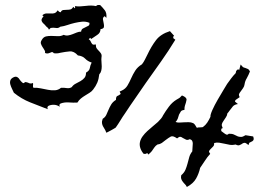

<svg xmlns="http://www.w3.org/2000/svg" viewBox="-20 -746 1059 764"><path d="M987.3 -203.1Q991.2 -193.4 988.3 -188.5Q985.4 -183.6 977.5 -180.7Q972.7 -178.7 971.7 -177.2Q970.7 -175.8 968.8 -168.9Q958 -177.7 954.1 -177.7Q950.2 -177.7 946.3 -175.8Q939.5 -170.9 933.1 -168.5Q926.8 -166 918 -170.9Q905.3 -168 894 -169.9Q882.8 -171.9 872.6 -174.3Q862.3 -176.8 852.1 -178.2Q841.8 -179.7 832 -176.8Q833 -168 828.1 -163.1Q823.2 -158.2 818.4 -153.3Q813.5 -148.4 812 -145Q810.5 -141.6 816.4 -133.8Q804.7 -121.1 795.4 -106.4Q786.1 -91.8 776.4 -78.1Q771.5 -55.7 760.3 -35.6Q749 -15.6 723.6 -2Q719.7 -9.8 715.8 -13.2Q711.9 -16.6 707 -23.4Q703.1 -28.3 701.2 -34.2Q699.2 -40 701.2 -48.8Q712.9 -58.6 717.8 -70.3Q722.7 -82 726.1 -94.7Q729.5 -107.4 732.9 -120.1Q736.3 -132.8 745.1 -143.6Q745.1 -151.4 746.1 -159.2Q747.1 -167 747.1 -174.8Q747.1 -179.7 745.1 -184.6Q743.2 -189.5 735.4 -192.4Q726.6 -187.5 720.2 -190.4Q713.9 -193.4 707 -197.3Q702.1 -201.2 697.3 -201.7Q692.4 -202.1 684.6 -195.3Q668 -207 659.7 -202.6Q651.4 -198.2 638.7 -188.5Q631.8 -182.6 624 -177.2Q616.2 -171.9 606.4 -170.9Q598.6 -166 593.8 -158.7Q588.9 -151.4 584 -144.5Q582 -142.6 579.1 -139.2Q576.2 -135.7 569.3 -130.9Q567.4 -136.7 566.4 -136.7Q564.5 -136.7 562 -134.8Q559.6 -132.8 551.8 -133.8Q543 -143.6 538.6 -156.2Q534.2 -168.9 537.1 -181.6Q540 -193.4 547.9 -204.1Q555.7 -214.8 566.4 -224.6Q577.1 -234.4 588.4 -243.7Q599.6 -252.9 608.4 -260.7Q615.2 -267.6 620.6 -273.9Q626 -280.3 628.9 -287.1Q638.7 -303.7 651.9 -321.3Q665 -338.9 682.6 -349.6Q687.5 -352.5 691.9 -355Q696.3 -357.4 699.2 -361.3L704.1 -366.2Q723.6 -358.4 722.2 -348.6Q720.7 -338.9 715.8 -325.2Q714.8 -322.3 714.4 -318.8Q713.9 -315.4 713.9 -308.6Q703.1 -307.6 699.7 -302.7Q696.3 -297.9 692.4 -290Q690.4 -282.2 687.5 -274.4Q684.6 -266.6 678.7 -260.7Q685.5 -257.8 694.3 -258.3Q703.1 -258.8 711.9 -259.3Q720.7 -259.8 730.5 -259.8Q740.2 -259.8 749 -255.9Q753.9 -252.9 756.8 -248Q759.8 -243.2 762.7 -238.3Q764.6 -236.3 765.6 -237.3Q763.7 -238.3 767.6 -238.8Q771.5 -239.3 779.3 -239.3Q781.2 -239.3 783.2 -239.7Q785.2 -240.2 787.1 -240.2Q797.9 -248 804.7 -258.3Q811.5 -268.6 817.4 -281.2Q816.4 -289.1 825.2 -308.6Q834 -328.1 846.2 -349.1Q858.4 -370.1 869.6 -388.7Q880.9 -407.2 883.8 -412.1Q891.6 -422.9 899.9 -434.1Q908.2 -445.3 918 -455.1Q918 -458 919.4 -462.4Q920.9 -466.8 927.7 -470.7L931.6 -466.8L937.5 -489.3Q944.3 -481.4 946.3 -479.5Q948.2 -477.5 956.1 -475.6Q960.9 -473.6 965.8 -471.7Q970.7 -469.7 974.6 -461.9Q971.7 -454.1 968.8 -448.2Q965.8 -442.4 961.9 -434.6Q955.1 -423.8 953.1 -410.2Q952.1 -402.3 947.3 -395.5Q942.4 -388.7 937.5 -381.8Q932.6 -376 931.2 -371.6Q929.7 -367.2 933.6 -359.4Q929.7 -356.4 925.8 -354Q921.9 -351.6 918 -348.6Q915 -345.7 915 -341.8L926.8 -332Q913.1 -330.1 906.7 -322.8Q900.4 -315.4 892.6 -304.7Q888.7 -298.8 884.8 -294.9Q883.8 -286.1 878.9 -279.3Q874 -272.5 869.1 -264.6Q864.3 -257.8 862.8 -252Q861.3 -246.1 866.2 -236.3Q860.4 -234.4 860.4 -232.4Q860.4 -230.5 860.4 -224.6Q863.3 -222.7 866.2 -220.2Q869.1 -217.8 872.1 -215.8Q877 -211.9 881.3 -210.4Q885.7 -209 890.6 -213.9Q904.3 -213.9 910.2 -210.9Q916 -208 926.8 -203.1Q932.6 -201.2 939.5 -201.2Q946.3 -201.2 957 -208ZM677.7 -587.9Q650.4 -543 620.6 -501Q590.8 -459 559.6 -415Q539.1 -384.8 518.6 -355.5Q498 -326.2 477.5 -294.9Q467.8 -281.2 459 -266.6Q450.2 -252 440.4 -238.3Q439.5 -237.3 434.1 -234.4Q428.7 -231.4 422.9 -228Q417 -224.6 411.1 -221.7Q405.3 -218.8 403.3 -217.8Q399.4 -228.5 392.6 -238.8Q385.7 -249 385.7 -259.8Q385.7 -263.7 386.7 -266.1Q387.7 -268.6 388.7 -273.4Q398.4 -279.3 402.8 -288.6Q407.2 -297.9 411.6 -308.6Q416 -319.3 422.4 -330.1Q428.7 -340.8 441.4 -348.6Q441.4 -362.3 447.3 -364.3Q453.1 -366.2 460 -372.1V-373L456.1 -381.8L464.8 -385.7Q479.5 -392.6 487.3 -405.8Q495.1 -418.9 502 -434.6Q508.8 -450.2 518.1 -464.8Q527.3 -479.5 544.9 -490.2Q551.8 -499 556.6 -508.8Q561.5 -518.6 566.4 -528.3Q582 -561.5 600.6 -585.9Q619.1 -610.4 656.2 -622.1L672.9 -603.5L668 -598.6L670.9 -594.7H668.9ZM396.5 -681.6Q388.7 -676.8 389.6 -668.9Q390.6 -661.1 392.6 -653.3Q394.5 -645.5 393.6 -638.7Q392.6 -631.8 379.9 -629.9Q379.9 -615.2 366.7 -606.9Q353.5 -598.6 342.8 -590.8L338.9 -595.7L333 -589.8Q337.9 -586.9 339.8 -583Q341.8 -579.1 343.8 -575.2Q346.7 -570.3 349.6 -568.8Q352.5 -567.4 361.3 -569.3Q361.3 -558.6 364.3 -554.2Q367.2 -549.8 373 -543.9Q377.9 -539.1 381.8 -533.2Q385.7 -527.3 383.8 -517.6Q382.8 -509.8 383.8 -500.5Q384.8 -491.2 384.8 -481.9Q384.8 -472.7 382.8 -464.4Q380.9 -456.1 375 -450.2Q373 -431.6 367.2 -417.5Q361.3 -403.3 350.6 -389.6Q344.7 -381.8 335.9 -376.5Q327.1 -371.1 318.4 -365.7Q309.6 -360.4 301.8 -354Q293.9 -347.7 288.1 -337.9Q271.5 -336.9 253.9 -338.4Q236.3 -339.8 220.7 -334L218.8 -332Q215.8 -330.1 216.3 -327.6Q216.8 -325.2 217.8 -321.3Q206.1 -329.1 193.4 -329.1Q180.7 -329.1 171.9 -324.2Q169.9 -322.3 168.9 -320.3Q168 -318.4 169.9 -311.5Q133.8 -325.2 99.6 -338.9Q65.4 -352.5 35.2 -377Q32.2 -383.8 27.8 -392.6Q23.4 -401.4 21 -410.2Q18.6 -418.9 21.5 -426.8Q24.4 -434.6 36.1 -439.5Q43.9 -442.4 49.8 -438.5Q55.7 -434.6 58.6 -428.7L62.5 -423.8Q68.4 -416 74.2 -415Q79.1 -419.9 83 -419.4Q86.9 -418.9 91.8 -417L95.7 -415Q104.5 -412.1 111.3 -416Q112.3 -410.2 111.3 -407.2Q111.3 -404.3 111.3 -400.9Q111.3 -397.5 114.3 -396.5Q127 -397.5 141.6 -394.5Q156.2 -391.6 170.9 -388.7Q185.5 -385.7 198.7 -386.7Q211.9 -387.7 222.7 -396.5Q233.4 -397.5 245.1 -395.5Q256.8 -393.6 265.6 -399.4Q271.5 -408.2 281.2 -413.1Q291 -418 300.3 -423.3Q309.6 -428.7 315.9 -436Q322.3 -443.4 322.3 -457Q335.9 -464.8 337.4 -475.1Q338.9 -485.4 344.7 -497.1Q329.1 -502 318.8 -512.7Q308.6 -523.4 290 -525.4Q274.4 -543 257.3 -541.5Q240.2 -540 220.7 -536.1Q213.9 -534.2 208 -533.7Q202.1 -533.2 194.3 -534.2Q189.5 -540 185.5 -538.6Q181.6 -537.1 176.8 -535.2Q168 -531.2 159.2 -535.2Q160.2 -541 158.2 -544.4Q156.2 -547.9 153.3 -552.7L149.4 -558.6Q145.5 -564.5 143.1 -571.3Q140.6 -578.1 145.5 -585.9Q152.3 -598.6 163.1 -601.1Q173.8 -603.5 186 -603Q198.2 -602.5 210.4 -602.1Q222.7 -601.6 233.4 -607.4Q242.2 -603.5 251 -605Q259.8 -606.4 268.6 -609.9Q277.3 -613.3 285.6 -616.7Q293.9 -620.1 302.7 -620.1Q303.7 -628.9 309.6 -632.3Q315.4 -635.7 321.3 -638.2Q327.1 -640.6 332 -643.6Q336.9 -646.5 335.9 -655.3Q321.3 -661.1 306.6 -659.7Q292 -658.2 277.3 -654.8Q262.7 -651.4 248.5 -646.5Q234.4 -641.6 219.7 -639.6Q211.9 -632.8 202.1 -634.8Q192.4 -636.7 181.6 -634.8L174.8 -627.9Q172.9 -632.8 169.9 -635.7Q167 -638.7 164.1 -640.6L158.2 -647.5Q149.4 -654.3 146 -662.1Q142.6 -669.9 153.3 -680.7L148.4 -685.5Q157.2 -692.4 164.6 -692.4Q171.9 -692.4 181.6 -692.4Q190.4 -691.4 197.3 -693.8Q204.1 -696.3 210 -705.1Q214.8 -697.3 221.7 -697.3Q224.6 -705.1 231.9 -706.1Q239.3 -707 246.1 -707Q253.9 -707 260.3 -708.5Q266.6 -710 271.5 -718.8L277.3 -712.9Q280.3 -715.8 278.3 -721.7Q290 -719.7 300.3 -720.7Q310.5 -721.7 323.2 -722.7Q343.8 -725.6 362.3 -721.7Q365.2 -725.6 369.6 -726.1Q374 -726.6 378.9 -725.6Q388.7 -715.8 397 -705.1Q405.3 -694.3 403.3 -674.8Z"/></svg>

Font: Homemade Apple
Style: Regular
Weight: 400
Designer: Font Diner, Inc
Foundry: Font Diner, Inc
Version: Version 1.000